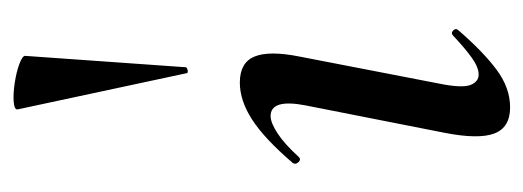

<svg xmlns="http://www.w3.org/2000/svg" viewBox="-268 -506 782 287"><g transform="rotate(-90 123.5 -362.0)"><path d="M107 9Q77 9 68 -14.5Q59 -38 69 -89L110 -297Q120 -349 94 -349Q84 -349 68 -338.5Q52 -328 33 -307Q29 -303 25 -307.5Q21 -312 24 -316Q60 -358 88.5 -376.5Q117 -395 144 -395Q174 -395 183 -373Q192 -351 183 -306L141 -89Q136 -60 141 -49Q146 -38 156 -38Q167 -38 181.5 -48.5Q196 -59 214 -76Q218 -80 222 -76Q226 -72 222 -68Q190 -31 163 -11Q136 9 107 9ZM158 -475 104 -727Q103 -732 115 -733Q127 -734 143.5 -731.5Q160 -729 172 -724.5Q184 -720 184 -716L167 -476Q167 -474 162.5 -473Q158 -472 158 -475Z"/></g></svg>

Font: Cormorant Infant Light SemiBold
Style: Italic
Weight: 600
Italic angle: -10°
Version: Version 4.001